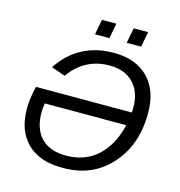

<svg xmlns="http://www.w3.org/2000/svg" viewBox="-124 -972 1026 1093"><g transform="rotate(15 389.0 -426.0)"><path d="M343 -62Q453 -62 527 -128Q601 -194 631 -318H151Q146 -288 146 -264Q146 -166 197.5 -114Q249 -62 343 -62ZM78 -396H643Q644 -410 644 -424Q644 -517 593 -569.5Q542 -622 453 -622Q306 -622 219 -499L137 -528Q250 -698 458 -698Q587 -698 660 -624Q733 -550 733 -420Q735 -231 625.5 -109Q516 13 339 10Q206 10 133 -62Q60 -134 60 -264Q60 -322 78 -396ZM597 -772H512L529 -862H614ZM410 -772H325L342 -862H427Z"/></g></svg>

Font: Libra Sans
Style: Italic
Weight: 400
Italic angle: -12°
Foundry: Context Ltd
Version: Version 1.002